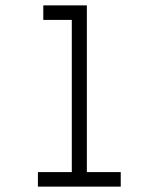

<svg xmlns="http://www.w3.org/2000/svg" viewBox="-20 -694 590 714"><path d="M429 -54V0H121V-54H247V-620H141V-674H303V-54Z"/></svg>

Font: Biryani UltraLight
Style: Regular
Weight: 250
Designer: Dan Reynolds and Mathieu Réguer
Foundry: Dan Reynolds and Mathieu Réguer
Version: Version 1.003; ttfautohint (v1.1) -l 5 -r 5 -G 72 -x 0 -D la